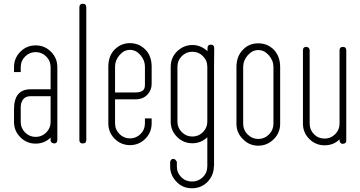

<svg xmlns="http://www.w3.org/2000/svg" viewBox="-20 -768 1928 1028"><path d="M251 -290V-408Q251 -442 227.5 -465.5Q204 -489 171 -489Q138 -489 114.5 -465.5Q91 -442 91 -408V-382H55V-408Q55 -457 89 -491Q123 -525 171 -525Q219 -525 253 -491Q287 -457 287 -408V-115V-114V-113V-106V-80V-19Q287 0 270 0Q262 0 256 -5.5Q250 -11 251 -19V-31Q217 1 171 1Q123 1 89 -33Q55 -67 55 -115V-183Q55 -290 144 -290ZM251 -253H144Q117 -253 104 -236Q91 -219 91 -194V-115Q91 -82 114.5 -58.5Q138 -35 171 -35Q204 -35 227.5 -58.5Q251 -82 251 -115Z M442 -628H405V-664Q405 -664 405 -697Q405 -697 405 -728Q405 -748 424 -748Q442 -748 442 -728ZM405 -654H442V-18Q442 0 423 0Q405 0 405 -18Z M596 -236V-108Q596 -74 619.5 -50.5Q643 -27 676 -27Q709 -27 732.5 -50.5Q756 -74 756 -108V-134H792V-108Q792 -59 758 -25Q724 9 676 9Q628 9 594 -25Q560 -59 560 -108V-411Q560 -469 594 -503Q628 -537 676 -537Q724 -537 758 -503Q792 -469 792 -411V-319Q792 -285 768.5 -260.5Q745 -236 703 -236ZM596 -273H703Q729 -273 742.5 -281.5Q756 -290 756 -313V-411Q756 -445 732 -473Q708 -501 676 -501Q644 -501 620 -473Q596 -445 596 -411Z M1126 -410H1090V-446Q1090 -467 1091 -479Q1091 -479 1091 -510Q1091 -529 1109 -529Q1127 -529 1127 -510ZM1125 123Q1125 170 1091 206Q1057 240 1008 240Q958 240 926 206Q891 171 891 123V99Q895 83 907 82.5Q919 82 927 99V123Q927 157 950.5 180.5Q974 204 1008 204Q1042 204 1066 180.5Q1090 157 1090 122V-33Q1056 -1 1010 -1Q962 -1 928 -35Q894 -69 894 -117V-410Q894 -459 928 -493Q964 -527 1010 -527Q1056 -527 1092 -493Q1126 -459 1126 -410V122ZM1090 -410Q1090 -444 1066.5 -467.5Q1043 -491 1010 -491Q977 -491 953.5 -467.5Q930 -444 930 -410V-357V-356V-117Q930 -84 953.5 -60.5Q977 -37 1010 -37Q1043 -37 1066.5 -60.5Q1090 -84 1090 -117Z M1281 -23Q1246 -56 1246 -105V-409Q1246 -467 1281 -502Q1313 -536 1363 -536Q1412 -536 1446 -502Q1480 -466 1480 -409V-105Q1480 -57 1446 -23Q1411 12 1363 12Q1314 12 1281 -23ZM1282 -355V-354V-105Q1282 -72 1306 -48Q1330 -24 1363 -24Q1396 -24 1420 -48Q1444 -72 1444 -105V-409Q1444 -444 1419.5 -472Q1395 -500 1363 -500Q1331 -500 1306.5 -472Q1282 -444 1282 -409Z M1834 -16Q1835 -8 1829.5 -3Q1824 2 1816 2Q1809 3 1803.5 -2.5Q1798 -8 1798 -16Q1800 -30 1798 -48Q1797 -52 1798 -80V-119H1834ZM1810 -36Q1776 10 1718 10Q1670 10 1636 -24Q1602 -58 1602 -106V-499Q1602 -517 1620 -517Q1627 -517 1632.5 -512Q1638 -507 1638 -499V-106Q1638 -73 1661 -49.5Q1684 -26 1718 -26Q1751 -26 1774.5 -49.5Q1798 -73 1798 -106V-499Q1798 -517 1816 -517Q1834 -517 1834 -499V-239V-237V-106Z"/></svg>

Font: Aaram
Style: Regular
Weight: 400
Designer: Tharique Azeez
Foundry: Tharique Azeez
Version: Version 1.7